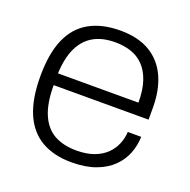

<svg xmlns="http://www.w3.org/2000/svg" viewBox="-104 -639 743 751"><g transform="rotate(20 268.0 -263.0)"><path d="M269 12Q196 12 144.5 -17.5Q93 -47 66.5 -108Q40 -169 40 -263Q40 -358 66.5 -418.5Q93 -479 145.5 -508.5Q198 -538 275 -538Q348 -538 397 -509Q446 -480 471 -426Q496 -372 496 -296V-248H101Q101 -172 121.5 -125.5Q142 -79 180 -58.5Q218 -38 271 -38Q314 -38 344.5 -49.5Q375 -61 394.5 -80Q414 -99 424.5 -124Q435 -149 436 -175H492Q491 -139 478 -105.5Q465 -72 438 -45.5Q411 -19 369 -3.5Q327 12 269 12ZM101 -297H436Q436 -350 423.5 -386.5Q411 -423 389 -445.5Q367 -468 337 -478Q307 -488 271 -488Q218 -488 181.5 -467.5Q145 -447 124.5 -405Q104 -363 101 -297Z"/></g></svg>

Font: Archivo SemiBold ExtraLight
Style: Regular
Weight: 250
Version: Version 2.001